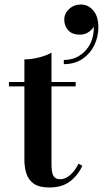

<svg xmlns="http://www.w3.org/2000/svg" viewBox="-20 -823 456 850"><path d="M198.5 7Q153 7 129.2 -10Q105.5 -27 96.8 -54.8Q88 -82.5 88 -114.5V-440.5H19.5V-460H88V-560Q117.5 -560 151.8 -568.5Q186 -577 208 -590V-460H315V-440.5H208V-95.5Q208 -58 216.8 -43.8Q225.5 -29.5 247 -29.5Q269.5 -29.5 291.5 -49Q313.5 -68.5 327.5 -98.5L344.5 -89Q325 -46.5 289.8 -19.8Q254.5 7 198.5 7ZM262.5 -539V-557.5Q301.5 -557.5 332 -576.8Q362.5 -596 379.5 -629.2Q396.5 -662.5 395 -705.5Q388 -691.5 371.5 -680.5Q355 -669.5 334 -669.5Q299.5 -669.5 282 -689Q264.5 -708.5 264.5 -736Q264.5 -763.5 286 -783.2Q307.5 -803 338.5 -803Q370 -803 392.8 -776.8Q415.5 -750.5 415.5 -702.5Q415.5 -659.5 397.2 -622.2Q379 -585 344.8 -562Q310.5 -539 262.5 -539Z"/></svg>

Font: Bodoni Moda SemiBold
Style: Regular
Weight: 600
Designer: Owen Earl
Foundry: indestructible type
Version: Version 2.005; ttfautohint (v1.8.4.7-5d5b)